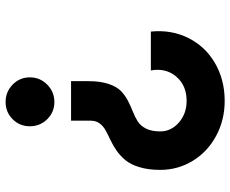

<svg xmlns="http://www.w3.org/2000/svg" viewBox="-89 -731 830 692"><g transform="rotate(90 326.0 -385.0)"><path d="M272.5 -226.1V-288.6Q272.5 -331.5 282.5 -361.3Q292.5 -391.1 308.3 -406.2Q324.2 -421.4 343.8 -431.4Q363.3 -441.4 382.6 -449Q401.9 -456.5 417.7 -466.6Q433.6 -476.6 443.6 -496.6Q453.6 -516.6 453.6 -547.4Q453.6 -586.9 421.6 -614.7Q389.6 -642.6 343.8 -642.6Q287.6 -642.6 255.9 -605Q224.1 -567.4 233.9 -513.7H93.8Q86.4 -587.4 116.9 -648.7Q147.5 -710 207.5 -744.9Q267.6 -779.8 343.8 -779.8Q412.6 -779.8 469.7 -749Q526.9 -718.3 559.6 -664.8Q592.3 -611.3 592.3 -547.4Q592.3 -504.9 582.5 -472.7Q572.8 -440.4 557.1 -421.9Q541.5 -403.3 522.7 -390.1Q503.9 -377 484.9 -368.2Q465.8 -359.4 450.2 -350.8Q434.6 -342.3 424.8 -329.1Q415 -315.9 415 -297.4V-226.1ZM409.7 -15.6Q384.3 9.8 347.7 9.8Q311 9.8 284.9 -15.6Q258.8 -41 258.8 -77.6Q258.8 -114.3 284.9 -140.1Q311 -166 347.7 -166Q384.3 -166 409.7 -140.1Q435.1 -114.3 435.1 -77.6Q435.1 -41 409.7 -15.6Z"/></g></svg>

Font: Now Alt
Style: Bold
Weight: 700
Designer: Alfredo Marco Pradil
Foundry: Alfredo Marco Pradil
Version: Version 1.002;PS 001.002;hotconv 1.0.88;makeotf.lib2.5.64775